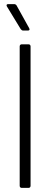

<svg xmlns="http://www.w3.org/2000/svg" viewBox="-20 -916 246 936"><path d="M122 -779 61 -889C59 -893 54 -896 49 -896H21C15 -896 12 -894 12 -890C12 -888 13 -886 14 -884L81 -774C84 -770 88 -767 93 -767H115C121 -767 124 -769 124 -773C124 -775 123 -777 122 -779ZM86 0H119C125 0 129 -4 129 -10V-690C129 -696 125 -700 119 -700H86C80 -700 76 -696 76 -690V-10C76 -4 80 0 86 0Z"/></svg>

Font: Barlow Semi Condensed Light
Style: Regular
Weight: 300
Width: 4
Designer: Jeremy Tribby
Foundry: Tribby Type
Version: Version 1.422;hotconv 1.0.109;makeotfexe 2.5.65596